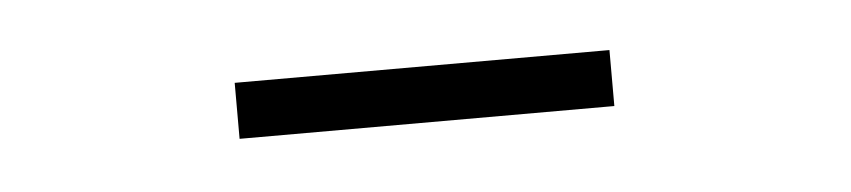

<svg xmlns="http://www.w3.org/2000/svg" viewBox="-22 -655 545 123"><g transform="rotate(-5 250.0 -594.0)"><path d="M129.5 -576.5V-612.5H370.5V-576.5Z"/></g></svg>

Font: Newsreader 24pt Light
Style: Regular
Weight: 300
Designer: Hugues Gentile
Foundry: Production Type
Version: Version 1.003